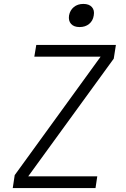

<svg xmlns="http://www.w3.org/2000/svg" viewBox="-20 -959 640 979"><path d="M45 0 55 -66 493 -670H155L165 -730H571L560 -660L124 -60H476L467 0ZM386 -821Q357 -821 342.5 -837Q328 -853 332 -880Q337 -907 356.5 -923Q376 -939 405 -939Q434 -939 448.5 -923Q463 -907 458 -880Q454 -853 434.5 -837Q415 -821 386 -821Z"/></svg>

Font: NKDuy Mono ExtraLight
Style: Italic
Weight: 200
Italic angle: -9°
Monospace: yes
Designer: NKDuy
Foundry: NKDuy
Version: Version 2.251; ttfautohint (v1.8.4.7-5d5b)